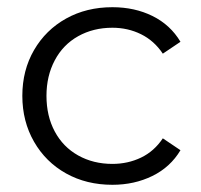

<svg xmlns="http://www.w3.org/2000/svg" viewBox="-20 -508 557 533"><path d="M292 -488Q354 -488 403.5 -463.5Q453 -439 481 -392L432 -359Q408 -395 371.5 -413Q335 -431 292 -431Q239 -431 197 -407.5Q155 -384 132 -340.5Q109 -297 109 -242Q109 -186 132 -143Q155 -100 197 -76.5Q239 -53 292 -53Q335 -53 371.5 -70.5Q408 -88 432 -124L481 -91Q453 -44 403 -19.5Q353 5 292 5Q220 5 163.5 -26.5Q107 -58 74.5 -114.5Q42 -171 42 -242Q42 -313 74.5 -369Q107 -425 163.5 -456.5Q220 -488 292 -488Z"/></svg>

Font: Montserrat Ace
Style: Regular
Weight: 400
Designer: Julieta Ulanovsky
Foundry: Julieta Ulanovsky
Version: Version 1